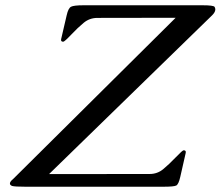

<svg xmlns="http://www.w3.org/2000/svg" viewBox="-20 -708 836 728"><path d="M219.7 -549.8Q209.5 -549.8 211.9 -560.1L232.9 -650.4Q238.8 -676.8 249.3 -682.4Q259.8 -688 296.9 -688H748Q789.1 -688 793.5 -682.1Q796.4 -677.7 796.4 -672.4Q796.4 -670.4 795.9 -668.5Q794.4 -660.2 784.7 -650.4L166 -47.9L547.4 -48.3Q576.7 -48.3 598.9 -66.7Q621.1 -85 646.5 -111.6Q671.9 -138.2 676.3 -138.2Q686.5 -138.2 684.1 -127.9L663.6 -37.6Q657.2 -9.3 648.4 -4.6Q639.6 0 599.6 0H76.7Q36.1 0 25.9 -2.9Q17.6 -6.3 17.6 -12.2Q17.6 -19.5 30.3 -29.8L646 -640.6L349.1 -640.1Q319.8 -640.1 297.4 -621.6Q274.9 -603 249.8 -576.4Q224.6 -549.8 219.7 -549.8Z"/></svg>

Font: Caudex
Style: Italic
Weight: 400
Italic angle: -13°
Version: Version 1.04